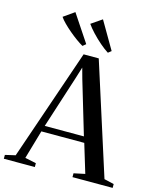

<svg xmlns="http://www.w3.org/2000/svg" viewBox="-164 -1084 975 1182"><g transform="rotate(15 323.0 -493.5)"><path d="M40.5 -39.5 283.5 -748H380L606.5 -39L669 -24.5V0H413V-24.5L484 -39.5L428.5 -222.5H155L102 -39.5L173 -24.5V0H-24.5V-24.5ZM416 -260.5 315 -599.5 296.5 -667 275.5 -599 166.5 -260.5ZM262.5 -796.5Q244.5 -806.5 221 -823.5Q197.5 -840.5 173.8 -860.5Q150 -880.5 130 -900.5Q110 -920.5 98.5 -937.5L167.5 -986L283 -812.5L263.5 -796.5ZM424.5 -796.5Q400.5 -811.5 371.5 -836.5Q342.5 -861.5 316.2 -889.5Q290 -917.5 274.5 -940L343 -987L445 -812L425.5 -796.5Z"/></g></svg>

Font: Merriweather 120pt
Style: Regular
Weight: 400
Version: Version 2.100